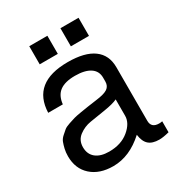

<svg xmlns="http://www.w3.org/2000/svg" viewBox="-172 -817 888 955"><g transform="rotate(-30 271.5 -340.0)"><path d="M53 -369Q59 -539 263 -539Q360 -539 410 -502.5Q460 -466 460 -396V-88Q460 -47 505 -47Q514 -47 523 -49V14Q488 23 466 23Q426 23 405.5 4.5Q385 -14 380 -54Q296 23 202 23Q123 23 76.5 -19Q30 -61 30 -132Q30 -155 34.5 -174Q39 -193 44.5 -207.5Q50 -222 64 -234.5Q78 -247 87.5 -255Q97 -263 119.5 -270.5Q142 -278 154 -281.5Q166 -285 196 -290Q226 -295 240 -297Q254 -299 290 -304Q339 -310 358 -323Q377 -336 377 -362V-384Q377 -422 346.5 -442Q316 -462 260 -462Q202 -462 172 -439.5Q142 -417 137 -369ZM220 -50Q289 -50 333 -86.5Q377 -123 377 -165V-259Q352 -247 301.5 -239Q251 -231 214 -225Q177 -219 147 -196.5Q117 -174 117 -134Q117 -94 144 -72Q171 -50 220 -50ZM241 -703V-599H137V-703ZM420 -703V-599H316V-703Z"/></g></svg>

Font: ColatingCofangSans
Style: Regular
Weight: 400
Foundry: GNU
Version: Version 412.227;June 27, 2022;FontCreator 11.0.0.2412 32-bit